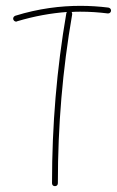

<svg xmlns="http://www.w3.org/2000/svg" viewBox="-20 -615 400 657"><path d="M168 22C174 22 178 18 178 12C178 -186 194 -376 227 -566C227 -567 227 -568 227 -568C227 -570 226 -573 225 -574C235 -575 245 -575 255 -575C287 -575 317 -573 349 -569H350C356 -569 360 -574 360 -579C360 -584 356 -588 351 -589C319 -593 287 -595 255 -595C188 -595 112 -586 32 -561C28 -559 25 -556 25 -551C25 -546 30 -541 35 -541C36 -541 37 -541 38 -542C98 -560 155 -570 209 -574C208 -572 207 -571 207 -570C174 -378 158 -187 158 12C158 18 162 22 168 22Z"/></svg>

Font: Mistral SingleLine Outline
Style: Regular
Weight: 300
Designer: François Chastanet, Élisa Garzelli, Anais Alves, Morgane Autin
Foundry: institut supérieur des arts et du design Toulouse / isdaT
Version: Version 1.000;Glyphs 3.3 (3337)